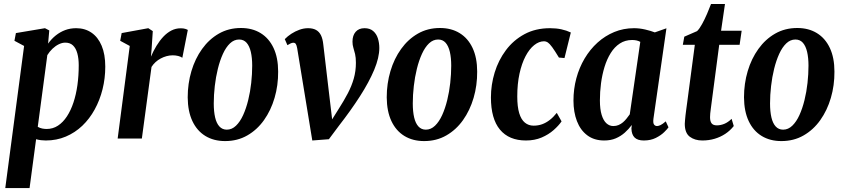

<svg xmlns="http://www.w3.org/2000/svg" viewBox="-20 -710 4326 984"><path d="M7 254 103.5 -474.5 54 -501 61.5 -540.5 210.5 -565.5 232.5 -554 226.5 -486.5Q244 -511 266 -528.5Q288 -546 314 -555.8Q340 -565.5 370.5 -565.5Q415.5 -565.5 449 -542.5Q482.5 -519.5 501 -475.5Q519.5 -431.5 519.5 -368.5Q519.5 -308.5 505.5 -252.5Q491.5 -196.5 465.2 -148.8Q439 -101 401.8 -65.5Q364.5 -30 317.2 -10Q270 10 214.5 10Q202.5 10 190.2 8.5Q178 7 165 3.5L131.5 254ZM173.5 -60Q185 -53.5 196.8 -51.2Q208.5 -49 219 -49Q251 -49 277 -66Q303 -83 323 -113.5Q343 -144 356.5 -184.8Q370 -225.5 376.8 -274Q383.5 -322.5 383.5 -375.5Q383.5 -410.5 376.2 -436.8Q369 -463 354 -477.2Q339 -491.5 314.5 -491.5Q298.5 -491.5 281.5 -483.2Q264.5 -475 249.2 -460.5Q234 -446 222.5 -427.5Z M583 0 645 -474.5 596 -501 603.5 -540.5 740 -565.5 763 -550.5 757 -459.5 753.5 -419.5Q766 -449 782 -475.2Q798 -501.5 817 -521.8Q836 -542 858.2 -553.5Q880.5 -565 906 -565Q920 -565 929 -562.2Q938 -559.5 942.5 -556.5L914.5 -414Q906 -420 893 -423.2Q880 -426.5 865 -426.5Q849 -426.5 833.5 -422.2Q818 -418 803.5 -410.2Q789 -402.5 777 -391.5Q765 -380.5 756.5 -367L707 0Z M1215 -566.5Q1273 -566.5 1315.8 -540.2Q1358.5 -514 1382 -464Q1405.5 -414 1405.5 -343Q1406 -272.5 1387.2 -208.5Q1368.5 -144.5 1333 -94.5Q1297.5 -44.5 1247.2 -15.8Q1197 13 1133.5 13Q1075.5 13 1032.5 -13.2Q989.5 -39.5 966 -89.5Q942.5 -139.5 942 -211Q942 -281.5 961 -345.5Q980 -409.5 1015.8 -459.2Q1051.5 -509 1101.8 -537.8Q1152 -566.5 1215 -566.5ZM1205.5 -507.5Q1179.5 -507.5 1158.8 -487.8Q1138 -468 1122.5 -434Q1107 -400 1096.5 -357.5Q1086 -315 1080.8 -269.2Q1075.5 -223.5 1075.5 -180Q1075.5 -138.5 1082.5 -108.2Q1089.5 -78 1104.5 -61.8Q1119.5 -45.5 1142.5 -45.5Q1168.5 -45.5 1189.5 -65.8Q1210.5 -86 1226 -120Q1241.5 -154 1252 -196.8Q1262.5 -239.5 1267.5 -285Q1272.5 -330.5 1272.5 -373.5Q1272.5 -414 1265.5 -444Q1258.5 -474 1243.8 -490.8Q1229 -507.5 1205.5 -507.5Z M1503 -463Q1500 -479 1495.8 -485Q1491.5 -491 1483 -491Q1477 -491 1468.8 -487.2Q1460.5 -483.5 1453 -478.5L1439.5 -509.5Q1454 -524.5 1473.2 -537Q1492.5 -549.5 1514.5 -557.5Q1536.5 -565.5 1559 -565.5Q1583 -565.5 1599.2 -556.8Q1615.5 -548 1624.8 -529.5Q1634 -511 1637 -481L1663.5 -256L1687 -58L1647.5 -43L1716.5 -153Q1742.5 -193.5 1762.2 -231Q1782 -268.5 1793 -307Q1804 -345.5 1804 -388Q1804 -415 1799.8 -433Q1795.5 -451 1791 -465.2Q1786.5 -479.5 1786.5 -496.5Q1786.5 -528.5 1802.8 -547Q1819 -565.5 1848 -565.5Q1875.5 -565.5 1892.2 -551.2Q1909 -537 1916.5 -513.8Q1924 -490.5 1924 -464Q1924 -415 1897.8 -352.2Q1871.5 -289.5 1825 -217Q1778.5 -144.5 1717 -65.5L1665.5 3.5L1580.5 10L1542 -225Z M2235 -566.5Q2293 -566.5 2335.8 -540.2Q2378.5 -514 2402 -464Q2425.5 -414 2425.5 -343Q2426 -272.5 2407.2 -208.5Q2388.5 -144.5 2353 -94.5Q2317.5 -44.5 2267.2 -15.8Q2217 13 2153.5 13Q2095.5 13 2052.5 -13.2Q2009.5 -39.5 1986 -89.5Q1962.5 -139.5 1962 -211Q1962 -281.5 1981 -345.5Q2000 -409.5 2035.8 -459.2Q2071.5 -509 2121.8 -537.8Q2172 -566.5 2235 -566.5ZM2225.5 -507.5Q2199.5 -507.5 2178.8 -487.8Q2158 -468 2142.5 -434Q2127 -400 2116.5 -357.5Q2106 -315 2100.8 -269.2Q2095.5 -223.5 2095.5 -180Q2095.5 -138.5 2102.5 -108.2Q2109.5 -78 2124.5 -61.8Q2139.5 -45.5 2162.5 -45.5Q2188.5 -45.5 2209.5 -65.8Q2230.5 -86 2246 -120Q2261.5 -154 2272 -196.8Q2282.5 -239.5 2287.5 -285Q2292.5 -330.5 2292.5 -373.5Q2292.5 -414 2285.5 -444Q2278.5 -474 2263.8 -490.8Q2249 -507.5 2225.5 -507.5Z M2675.5 10Q2588.5 10 2542.2 -45.8Q2496 -101.5 2496 -210.5Q2496 -275.5 2515.2 -338.5Q2534.5 -401.5 2572.8 -452.8Q2611 -504 2667.8 -534.8Q2724.5 -565.5 2799 -565.5Q2830.5 -565.5 2857 -559.8Q2883.5 -554 2905.5 -543.5L2873 -412.5L2844.5 -415Q2823 -450.5 2809.8 -468.5Q2796.5 -486.5 2787.5 -492.5Q2778.5 -498.5 2768.5 -498.5Q2742.5 -498.5 2717.8 -478.8Q2693 -459 2673.5 -422Q2654 -385 2642.5 -332.8Q2631 -280.5 2631 -215.5Q2631 -163 2641 -130Q2651 -97 2670 -81.5Q2689 -66 2714.5 -66Q2738 -66 2758.2 -73.2Q2778.5 -80.5 2797.2 -95Q2816 -109.5 2833.5 -131.5L2858 -88Q2843.5 -66.5 2817.5 -43.5Q2791.5 -20.5 2755.8 -5.2Q2720 10 2675.5 10Z M3329 -102.5Q3326 -80 3331.8 -72Q3337.5 -64 3347.5 -64Q3355 -64 3365.8 -69.2Q3376.5 -74.5 3392 -88L3406 -57.5Q3400.5 -49 3384 -32.8Q3367.5 -16.5 3341 -3.2Q3314.5 10 3279.5 10Q3248 10 3232.5 -5Q3217 -20 3216 -51.5L3218 -69.5Q3202 -48 3181.8 -30Q3161.5 -12 3135.8 -1Q3110 10 3076.5 10Q3025 10 2989.8 -16.5Q2954.5 -43 2936.8 -89.2Q2919 -135.5 2919 -194.5Q2919 -254 2933.8 -308.8Q2948.5 -363.5 2976.2 -410.2Q3004 -457 3042.5 -491.8Q3081 -526.5 3128.2 -546Q3175.5 -565.5 3229.5 -565.5Q3257.5 -565.5 3286.5 -558.8Q3315.5 -552 3336 -544L3395.5 -565ZM3261.5 -495.5Q3252.5 -500.5 3242 -502.8Q3231.5 -505 3219.5 -505Q3184 -505 3156.8 -487.2Q3129.5 -469.5 3110 -438.2Q3090.5 -407 3078.2 -367Q3066 -327 3060.2 -283Q3054.5 -239 3054.5 -195.5Q3054.5 -150.5 3063.5 -121.2Q3072.5 -92 3088 -78Q3103.5 -64 3123 -64Q3138 -64 3150.2 -69.2Q3162.5 -74.5 3172.8 -83.2Q3183 -92 3191.5 -102.8Q3200 -113.5 3207.5 -124Z M3627.5 -188Q3625 -168 3623 -153.5Q3621 -139 3620 -128.8Q3619 -118.5 3619 -109.5Q3619 -88 3627 -77.8Q3635 -67.5 3654 -67.5Q3672.5 -67.5 3691.8 -75.2Q3711 -83 3729.5 -101L3740.5 -64Q3722 -40.5 3697 -24Q3672 -7.5 3642.5 1.2Q3613 10 3579.5 10Q3541 10 3515.2 -9.2Q3489.5 -28.5 3489.5 -75.5Q3490 -84 3490.8 -94.8Q3491.5 -105.5 3493.2 -119Q3495 -132.5 3497 -149Q3499 -165.5 3502 -186L3541 -480.5H3479.5L3487 -522L3552.5 -550.5Q3565 -562.5 3578.2 -586.8Q3591.5 -611 3603.5 -638.8Q3615.5 -666.5 3624 -689.5H3695.5L3675.5 -552.5H3781L3770.5 -480.5H3666Z M4066 -566.5Q4124 -566.5 4166.8 -540.2Q4209.5 -514 4233 -464Q4256.5 -414 4256.5 -343Q4257 -272.5 4238.2 -208.5Q4219.5 -144.5 4184 -94.5Q4148.5 -44.5 4098.2 -15.8Q4048 13 3984.5 13Q3926.5 13 3883.5 -13.2Q3840.5 -39.5 3817 -89.5Q3793.5 -139.5 3793 -211Q3793 -281.5 3812 -345.5Q3831 -409.5 3866.8 -459.2Q3902.5 -509 3952.8 -537.8Q4003 -566.5 4066 -566.5ZM4056.5 -507.5Q4030.5 -507.5 4009.8 -487.8Q3989 -468 3973.5 -434Q3958 -400 3947.5 -357.5Q3937 -315 3931.8 -269.2Q3926.5 -223.5 3926.5 -180Q3926.5 -138.5 3933.5 -108.2Q3940.5 -78 3955.5 -61.8Q3970.5 -45.5 3993.5 -45.5Q4019.5 -45.5 4040.5 -65.8Q4061.5 -86 4077 -120Q4092.5 -154 4103 -196.8Q4113.5 -239.5 4118.5 -285Q4123.5 -330.5 4123.5 -373.5Q4123.5 -414 4116.5 -444Q4109.5 -474 4094.8 -490.8Q4080 -507.5 4056.5 -507.5Z"/></svg>

Font: Merriweather 24pt SemiCondensed
Style: Bold Italic
Weight: 700
Width: 4
Italic angle: -7.8°
Designer: Eben Sorkin
Foundry: Eben Sorkin
Version: Version 2.101